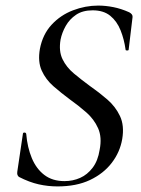

<svg xmlns="http://www.w3.org/2000/svg" viewBox="-20 -656 505 688"><path d="M186 12Q152 12 118.5 4.5Q85 -3 48 -22Q44 -25 42.5 -29.5Q41 -34 42 -41L62 -176Q62 -181 67.5 -181Q73 -181 74 -176Q78 -128 94 -89.5Q110 -51 139 -29Q168 -7 211 -7Q241 -7 267 -18.5Q293 -30 312 -55Q331 -80 337 -119Q346 -164 331.5 -196.5Q317 -229 289 -253.5Q261 -278 230 -300Q199 -323 171.5 -347Q144 -371 129.5 -403Q115 -435 123 -481Q133 -533 165 -567.5Q197 -602 241.5 -619Q286 -636 332 -636Q358 -636 386 -630.5Q414 -625 443 -612Q456 -605 455 -595L441 -478Q441 -475 435.5 -475Q430 -475 430 -478Q425 -515 412 -547.5Q399 -580 375 -599.5Q351 -619 312 -619Q276 -619 252.5 -603Q229 -587 215.5 -563Q202 -539 197 -514Q190 -473 204 -444Q218 -415 245 -392.5Q272 -370 302 -348Q335 -325 364.5 -299.5Q394 -274 410 -240Q426 -206 418 -158Q410 -111 380.5 -72.5Q351 -34 302.5 -11Q254 12 186 12Z"/></svg>

Font: Cormorant Medium
Style: Italic
Weight: 500
Italic angle: -10°
Designer: Christian Thalmann (Catharsis Fonts)
Foundry: Catharsis Fonts
Version: Version 4.000